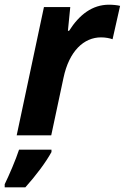

<svg xmlns="http://www.w3.org/2000/svg" viewBox="-53 -576 531 817"><path d="M18 0H165L217 -244C241 -359 304 -417 377 -417C397 -417 415 -413 426 -409L458 -551C447 -554 427 -556 411 -556C340 -556 285 -514 241 -445H236L246 -546H134ZM-33 208V221H55C99 172 142 115 166 71V61H28C14 104 -14 169 -33 208Z"/></svg>

Font: Noto Sans
Style: Bold Italic
Weight: 700
Italic angle: -12°
Designer: Monotype Design Team
Foundry: Monotype Imaging Inc.
Version: Version 2.013